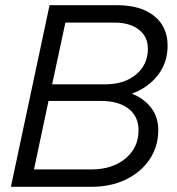

<svg xmlns="http://www.w3.org/2000/svg" viewBox="-20 -720 684 740"><path d="M22 0 171 -700H431Q522 -700 574 -658.5Q626 -617 626 -544Q626 -479 588.5 -430.5Q551 -382 488 -359Q536 -340 563 -304Q590 -268 590 -219Q590 -155 556.5 -105.5Q523 -56 465 -28Q407 0 331 0ZM181 -395H386Q459 -395 504.5 -433Q550 -471 550 -532Q550 -579 515 -606Q480 -633 420 -633H232ZM111 -67H332Q413 -67 463.5 -109Q514 -151 514 -218Q514 -271 475.5 -301Q437 -331 369 -331H167Z"/></svg>

Font: Red Hat Display
Style: Italic
Weight: 400
Italic angle: -12°
Designer: Pentagram, MCKL
Foundry: Pentagram, MCKL
Version: Version 1.023; ttfautohint (v1.8.3)